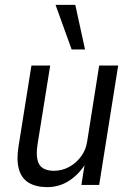

<svg xmlns="http://www.w3.org/2000/svg" viewBox="-20 -759 537 788"><path d="M174 9Q128 9 98 -9Q68 -27 57.5 -65Q47 -103 56 -158L109 -490H186L134 -166Q128 -126 134 -102Q140 -78 157.5 -68Q175 -58 201 -58Q234 -58 263 -73.5Q292 -89 312.5 -116.5Q333 -144 338 -180L387 -490H465L387 0H314L329 -94H335Q308 -47 266.5 -19Q225 9 174 9ZM274 -556 208 -739H289L329 -556Z"/></svg>

Font: Nunito Sans 10pt Condensed
Style: Italic
Weight: 400
Width: 3
Italic angle: -9°
Designer: Vernon Adams
Foundry: Vernon Adams
Version: Version 3.101;gftools[0.9.27]